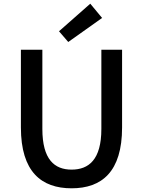

<svg xmlns="http://www.w3.org/2000/svg" viewBox="-20 -1005 773 1038"><path d="M367 13C530 13 640 -76 640 -316V-736H528V-308C528 -142 460 -88 367 -88C275 -88 209 -142 209 -308V-736H93V-316C93 -76 204 13 367 13ZM349 -778 532 -908 468 -985 299 -836Z"/></svg>

Font: Source Han Sans KR Medium
Style: Regular
Weight: 500
Designer: Ryoko NISHIZUKA (kana & ideographs); Paul D. Hunt (Latin, Greek & Cyrillic); Wenlong ZHANG (bopomofo); Sandoll Communica
Foundry: Adobe Systems Incorporated
Version: Version 1.001;PS 1.001;hotconv 1.0.78;makeotf.lib2.5.61930